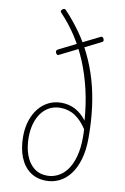

<svg xmlns="http://www.w3.org/2000/svg" viewBox="-120 -1215 843 1300"><g transform="rotate(10 301.5 -564.5)"><path d="M294 19Q227 19 181 -15Q135 -49 111.5 -109.5Q88 -170 88 -250Q88 -309 104 -358.5Q120 -408 149 -444Q178 -480 217.5 -499.5Q257 -519 304 -519Q358 -519 401.5 -495.5Q445 -472 479 -427Q471 -538 448 -636.5Q425 -735 389.5 -821Q354 -907 306 -981Q258 -1055 198 -1118Q191 -1126 192 -1130.5Q193 -1135 200 -1142Q212 -1153 223 -1144Q281 -1083 329 -1015.5Q377 -948 414 -871Q451 -794 476 -708Q501 -622 513.5 -524Q526 -426 526 -316Q526 -232 507.5 -169Q489 -106 457 -64Q425 -22 383 -1.5Q341 19 294 19ZM294 -16Q332 -16 367 -33.5Q402 -51 429 -87Q456 -123 472 -180Q488 -237 488 -316Q488 -331 487.5 -344Q487 -357 486 -369Q451 -424 406 -454Q361 -484 304 -484Q262 -484 229 -466.5Q196 -449 173 -417.5Q150 -386 138 -343.5Q126 -301 126 -250Q126 -182 145.5 -129Q165 -76 202.5 -46Q240 -16 294 -16ZM232 -836Q225 -831 219 -834Q213 -837 209 -847Q206 -855 208 -860Q210 -865 218 -870L487 -1004Q503 -1012 510 -993Q513 -985 511.5 -980Q510 -975 502 -971Z"/></g></svg>

Font: Playwrite BR Thin
Style: Regular
Weight: 250
Version: Version 1.003